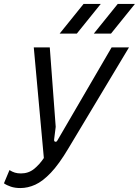

<svg xmlns="http://www.w3.org/2000/svg" viewBox="-78 -940 703 972"><path d="M25 12Q-2 12 -23 5Q-44 -2 -58 -12L-30 -79Q-16 -70 -2.5 -66Q11 -62 28 -62Q66 -62 94 -84.5Q122 -107 144 -140L93 -700H174L204 -298L196 -234Q195 -224 201.5 -222.5Q208 -221 212 -228L487 -700H575L269 -190Q221 -109 179.5 -65.5Q138 -22 100.5 -5Q63 12 25 12ZM224 -770 345 -920H432L311 -770ZM397 -770 518 -920H605L484 -770Z"/></svg>

Font: Finlandica
Style: Italic
Weight: 400
Italic angle: -8°
Designer: Niklas Ekholm, Juho Hiilivirta, Jaakko Suomalainen
Foundry: Helsinki Type Studio
Version: Version 1.064